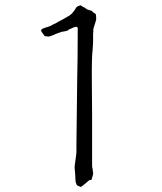

<svg xmlns="http://www.w3.org/2000/svg" viewBox="-20 -697 626 742"><path d="M280.3 -588.9Q279.3 -591.8 277.3 -592.8Q275.4 -593.8 272.9 -593.3Q270.5 -592.8 268.1 -592.3Q265.6 -591.8 262.7 -590.3Q259.8 -588.9 257.8 -587.9Q252 -585.9 246.1 -583L245.1 -582L244.1 -581.1Q243.2 -580.1 242.2 -579.1Q239.3 -578.1 231.4 -576.2Q222.7 -574.2 219.7 -574.2H218.8Q212.9 -572.3 205.1 -569.3Q193.4 -565.4 188.5 -562.5Q178.7 -558.6 175.8 -557.6Q169.9 -555.7 167 -555.7Q165 -555.7 159.2 -556.6L152.3 -557.6Q151.4 -558.6 149.4 -562.5Q143.6 -569.3 142.6 -571.3L138.7 -578.1V-579.1Q138.7 -581.1 140.6 -583Q141.6 -585 146.5 -586.9Q149.4 -587.9 157.2 -590.8Q168.9 -593.8 169.9 -594.7Q175.8 -596.7 185.5 -602.5Q197.3 -607.4 204.1 -612.3Q213.9 -617.2 220.7 -621.1Q235.4 -629.9 236.3 -629.9L248 -636.7Q254.9 -641.6 256.8 -643.6Q257.8 -644.5 262.7 -650.4Q267.6 -656.2 268.6 -658.2Q270.5 -661.1 273.4 -666Q274.4 -667 275.4 -668.9Q277.3 -670.9 280.3 -672.9V-671.9Q280.3 -672.9 280.3 -672.9L286.1 -674.8H287.1L288.1 -675.8L291 -676.8Q293 -675.8 296.9 -672.9Q298.8 -671.9 301.8 -669.9Q304.7 -668 308.6 -667Q311.5 -663.1 316.4 -661.1L317.4 -660.2H318.4Q323.2 -658.2 325.7 -657.7Q328.1 -657.2 330.1 -656.2H331.1H332H333Q338.9 -649.4 347.7 -644.5Q351.6 -643.6 351.6 -627.9Q351.6 -623 351.6 -621.1V-620.1Q350.6 -617.2 349.6 -614.3Q348.6 -611.3 347.7 -607.4Q345.7 -602.5 344.7 -598.6V-597.7Q343.8 -593.8 340.8 -585V-584Q339.8 -578.1 340.8 -574.2Q340.8 -572.3 339.8 -568.4V-567.4V-566.4V-535.2Q338.9 -526.4 338.9 -518.6Q338.9 -510.7 337.9 -503.9Q334 -478.5 335 -378.9Q335 -346.7 335.9 -254.9V-59.6V-55.7Q335.9 -54.7 336.4 -50.8Q336.9 -46.9 337.9 -43.9Q337.9 -42 337.9 -40V-39.1H338.9Q338.9 -38.1 338.9 -37.1V-36.1Q338.9 -33.2 339.8 -29.3V-28.3Q340.8 -25.4 337.9 -16.6Q335.9 -8.8 334 -3.9V-2.9Q333 -1 327.1 -1H326.2L324.2 0Q323.2 1 310.5 11.7Q302.7 17.6 296.9 22.5L292 25.4Q278.3 20.5 276.4 17.6Q271.5 6.8 271.5 -2Q271.5 -16.6 268.6 -46.9Q267.6 -53.7 273.4 -90.8Q275.4 -103.5 275.4 -115.2Q275.4 -127 275.4 -140.6Q277.3 -264.6 278.3 -387.7Q280.3 -473.6 280.3 -560.5Q280.3 -574.2 280.3 -586.9L281.2 -587.9Z"/></svg>

Font: ToneOZ-Zhuyin-Tsuipita-TC
Style: Regular
Weight: 400
Designer: ÂÆ£ÂøóÂáåJeffrey Xuan(jeffreyx@gmail.com, ToneOZ.com) ÈòøÂù§(cjkFonts)
Foundry: ToneOZ
Version: Version 0.240710